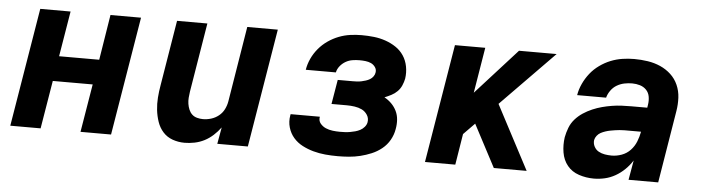

<svg xmlns="http://www.w3.org/2000/svg" viewBox="-39 -679 3079 839"><g transform="rotate(5 1500.0 -260.0)"><path d="M23 0 109 -520H242L209 -321H385L417 -520H551L465 0H331L366 -211H191L156 0Z M788 8Q760 8 735 -1Q710 -10 693 -29Q676 -48 667.5 -73Q659 -98 656 -124.5Q653 -151 655 -178.5Q657 -206 662 -234L709 -520H842L792 -216Q790 -203 789 -189.5Q788 -176 790 -163Q792 -150 797 -138Q802 -126 811 -117.5Q820 -109 833 -105.5Q846 -102 859 -102Q877 -102 895 -107.5Q913 -113 928 -125Q943 -137 951.5 -154Q960 -171 963 -189L1017 -520H1151L1065 0H931L944 -73Q930 -54 912.5 -38Q895 -22 874.5 -11.5Q854 -1 831.5 3.5Q809 8 788 8Z M1460 8Q1432 8 1405 5.5Q1378 3 1352.5 -4Q1327 -11 1304 -23Q1281 -35 1264.5 -54Q1248 -73 1240.5 -98.5Q1233 -124 1238 -152Q1238 -153 1238.5 -154.5Q1239 -156 1239 -157H1367Q1367 -157 1367 -156.5Q1367 -156 1367 -156Q1364 -139 1374 -127Q1384 -115 1398 -109Q1412 -103 1428 -101Q1444 -99 1460 -99Q1471 -99 1482 -99.5Q1493 -100 1504.5 -102Q1516 -104 1527 -107Q1538 -110 1548.5 -115.5Q1559 -121 1567 -130.5Q1575 -140 1577 -151Q1580 -169 1570.5 -183.5Q1561 -198 1546.5 -205Q1532 -212 1514.5 -214.5Q1497 -217 1480 -217H1413L1431 -324H1497Q1507 -324 1516 -324.5Q1525 -325 1534.5 -327Q1544 -329 1553.5 -332Q1563 -335 1571.5 -340Q1580 -345 1586 -353.5Q1592 -362 1593 -371Q1595 -384 1587.5 -394.5Q1580 -405 1569 -410Q1558 -415 1545 -416.5Q1532 -418 1518 -418Q1503 -418 1487.5 -415.5Q1472 -413 1458 -405Q1444 -397 1433.5 -384Q1423 -371 1420 -356H1288Q1292 -381 1303 -405Q1314 -429 1331.5 -450Q1349 -471 1371.5 -486.5Q1394 -502 1418.5 -511.5Q1443 -521 1468.5 -524.5Q1494 -528 1518 -528Q1546 -528 1572.5 -525Q1599 -522 1623.5 -513.5Q1648 -505 1669 -491Q1690 -477 1704 -456Q1718 -435 1723 -408.5Q1728 -382 1724 -355Q1721 -340 1714.5 -325Q1708 -310 1696.5 -298.5Q1685 -287 1670.5 -279.5Q1656 -272 1641 -266Q1658 -257 1672 -243Q1686 -229 1694.5 -211.5Q1703 -194 1704.5 -173.5Q1706 -153 1702 -132Q1698 -107 1685 -84Q1672 -61 1651.5 -44.5Q1631 -28 1607 -18Q1583 -8 1558.5 -2Q1534 4 1509 6Q1484 8 1460 8Z M1842 0 1928 -520H2061L2028 -320L2209 -520H2374L2140 -281L2288 0H2144L2046 -186L1997 -136L1975 0Z M2583 8Q2549 8 2517.5 -2.5Q2486 -13 2466.5 -37Q2447 -61 2441.5 -94Q2436 -127 2441 -161Q2445 -182 2453 -203Q2461 -224 2476 -241Q2491 -258 2510 -270.5Q2529 -283 2550 -292Q2571 -301 2592 -306.5Q2613 -312 2634.5 -315.5Q2656 -319 2677 -320Q2698 -321 2719 -321H2789L2791 -334Q2794 -352 2791 -369.5Q2788 -387 2776.5 -399Q2765 -411 2748.5 -416Q2732 -421 2714 -421Q2697 -421 2680 -417.5Q2663 -414 2647.5 -405Q2632 -396 2621 -380.5Q2610 -365 2606 -349H2479Q2483 -374 2494.5 -399Q2506 -424 2523 -445.5Q2540 -467 2563 -483.5Q2586 -500 2611 -510Q2636 -520 2662 -524Q2688 -528 2714 -528Q2744 -528 2773.5 -523.5Q2803 -519 2829 -507.5Q2855 -496 2875.5 -477Q2896 -458 2907.5 -432Q2919 -406 2920.5 -376.5Q2922 -347 2917 -317L2865 0H2735L2750 -86Q2736 -64 2717.5 -46Q2699 -28 2677 -15.5Q2655 -3 2631 2.5Q2607 8 2583 8ZM2652 -99Q2674 -99 2696 -107Q2718 -115 2734 -132Q2750 -149 2758.5 -170.5Q2767 -192 2771 -214H2719Q2709 -214 2698.5 -214Q2688 -214 2677.5 -213Q2667 -212 2657 -210.5Q2647 -209 2636.5 -207Q2626 -205 2615.5 -201.5Q2605 -198 2595.5 -193Q2586 -188 2579 -179Q2572 -170 2570 -160Q2568 -145 2575 -131.5Q2582 -118 2594.5 -111Q2607 -104 2622 -101.5Q2637 -99 2652 -99Z"/></g></svg>

Font: Iosevka SS04 XBd Ex
Style: Italic
Weight: 800
Width: 7
Italic angle: -9°
Monospace: yes
Designer: Belleve Invis
Foundry: Belleve Invis
Version: Version 19.0.0; ttfautohint (v1.8.4)